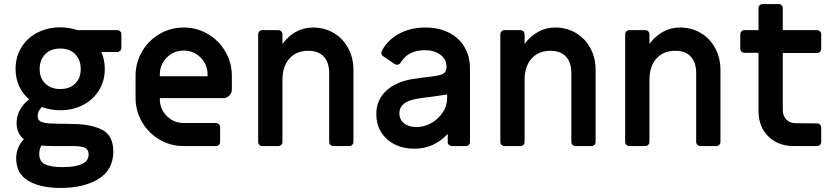

<svg xmlns="http://www.w3.org/2000/svg" viewBox="-20 -722 4129 949"><path d="M60 61Q60 6 98 -34Q62 -63 62 -114Q62 -148 78.5 -178.5Q95 -209 124 -231Q92 -258 74.5 -296.5Q57 -335 57 -381Q57 -442 86.5 -489Q116 -536 166.5 -561.5Q217 -587 278 -587Q322 -587 362 -573H559Q568 -573 574 -567Q580 -561 580 -552V-486Q580 -477 574 -471Q568 -465 559 -465H481Q498 -426 498 -381Q498 -321 468.5 -274.5Q439 -228 389 -202.5Q339 -177 278 -177Q232 -177 187 -193Q166 -172 166 -149Q166 -129 181 -121.5Q196 -114 225 -112Q265 -110 306 -110L351 -109Q435 -107 487.5 -79Q540 -51 540 27Q540 117 467.5 162Q395 207 279 207Q179 207 119.5 171.5Q60 136 60 61ZM379 -381Q379 -426 352 -454Q325 -482 278 -482Q231 -482 203.5 -454Q176 -426 176 -381Q176 -336 203.5 -309Q231 -282 278 -282Q325 -282 352 -309Q379 -336 379 -381ZM418 42Q418 16 398.5 8Q379 0 344 0H246Q209 0 185 -3Q174 15 174 39Q174 77 203.5 90.5Q233 104 288 104Q418 104 418 42Z M650 -239V-347Q650 -412 682 -467Q714 -522 768.5 -554Q823 -586 888 -586Q953 -586 1007.5 -554Q1062 -522 1094 -467Q1126 -412 1126 -347V-280Q1126 -262 1113.5 -249.5Q1101 -237 1083 -237H770V-232Q770 -183 804.5 -148.5Q839 -114 888 -114H1047Q1056 -114 1062 -108Q1068 -102 1068 -93V-21Q1068 -12 1062 -6Q1056 0 1047 0H888Q823 0 768.5 -32Q714 -64 682 -119Q650 -174 650 -239ZM1006 -345V-354Q1006 -403 971.5 -437.5Q937 -472 888 -472Q839 -472 804.5 -437.5Q770 -403 770 -354V-345Z M1256 -21V-552Q1256 -561 1262 -567Q1268 -573 1277 -573H1355Q1364 -573 1370 -567Q1376 -561 1376 -552V-505Q1404 -543 1442.5 -564.5Q1481 -586 1527 -586Q1584 -586 1629.5 -559Q1675 -532 1701 -484Q1727 -436 1727 -376V-21Q1727 -12 1721 -6Q1715 0 1706 0H1628Q1619 0 1613 -6Q1607 -12 1607 -21V-361Q1607 -414 1580 -442.5Q1553 -471 1504 -471Q1445 -471 1410.5 -432.5Q1376 -394 1376 -327V-21Q1376 -12 1370 -6Q1364 0 1355 0H1277Q1268 0 1262 -6Q1256 -12 1256 -21Z M1840 -158Q1840 -227 1888 -272.5Q1936 -318 2023 -332Q2045 -334 2065 -338Q2135 -346 2150 -350Q2187 -356 2187 -392Q2187 -429 2156.5 -451.5Q2126 -474 2080 -474Q1999 -474 1962 -415Q1954 -402 1943 -402Q1935 -402 1930 -406L1874 -444Q1865 -450 1865 -461Q1865 -464 1867 -470Q1896 -525 1953 -555.5Q2010 -586 2082 -586Q2148 -586 2198 -561Q2248 -536 2275.5 -490Q2303 -444 2303 -384V-21Q2303 -12 2297 -6Q2291 0 2282 0H2214Q2205 0 2199 -5.5Q2193 -11 2193 -21V-60Q2124 13 2029 13Q1945 13 1892.5 -34.5Q1840 -82 1840 -158ZM2190 -235V-255L2115 -244Q2054 -237 2036 -233Q1954 -218 1954 -162Q1954 -131 1977 -112.5Q2000 -94 2038 -94Q2077 -94 2112 -114Q2147 -134 2168.5 -166.5Q2190 -199 2190 -235Z M2453 -21V-552Q2453 -561 2459 -567Q2465 -573 2474 -573H2552Q2561 -573 2567 -567Q2573 -561 2573 -552V-505Q2601 -543 2639.5 -564.5Q2678 -586 2724 -586Q2781 -586 2826.5 -559Q2872 -532 2898 -484Q2924 -436 2924 -376V-21Q2924 -12 2918 -6Q2912 0 2903 0H2825Q2816 0 2810 -6Q2804 -12 2804 -21V-361Q2804 -414 2777 -442.5Q2750 -471 2701 -471Q2642 -471 2607.5 -432.5Q2573 -394 2573 -327V-21Q2573 -12 2567 -6Q2561 0 2552 0H2474Q2465 0 2459 -6Q2453 -12 2453 -21Z M3070 -21V-552Q3070 -561 3076 -567Q3082 -573 3091 -573H3169Q3178 -573 3184 -567Q3190 -561 3190 -552V-505Q3218 -543 3256.5 -564.5Q3295 -586 3341 -586Q3398 -586 3443.5 -559Q3489 -532 3515 -484Q3541 -436 3541 -376V-21Q3541 -12 3535 -6Q3529 0 3520 0H3442Q3433 0 3427 -6Q3421 -12 3421 -21V-361Q3421 -414 3394 -442.5Q3367 -471 3318 -471Q3259 -471 3224.5 -432.5Q3190 -394 3190 -327V-21Q3190 -12 3184 -6Q3178 0 3169 0H3091Q3082 0 3076 -6Q3070 -12 3070 -21Z M3729 -174V-461H3660Q3651 -461 3645 -467Q3639 -473 3639 -482V-552Q3639 -561 3645 -567Q3651 -573 3660 -573H3729V-681Q3729 -690 3735 -696Q3741 -702 3750 -702H3828Q3837 -702 3843 -696Q3849 -690 3849 -681V-573H4018Q4027 -573 4033 -567Q4039 -561 4039 -552V-481Q4039 -472 4033 -466Q4027 -460 4018 -460H3849V-179Q3849 -149 3866.5 -131Q3884 -113 3913 -113L4018 -112Q4027 -112 4033 -106Q4039 -100 4039 -91V-21Q4039 -12 4033 -6Q4027 0 4018 0H3904Q3826 0 3777.5 -48Q3729 -96 3729 -174Z"/></svg>

Font: Miriam Libre
Style: Bold
Weight: 700
Designer: Michal Sahar
Foundry: Hagilda
Version: Version 1.001